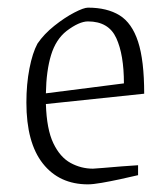

<svg xmlns="http://www.w3.org/2000/svg" viewBox="-20 -472 431 502"><path d="M341 -14Q320 -9 294.5 -3.5Q269 2 246 6Q223 10 210 10Q135 10 92 -44.5Q49 -99 49 -204Q49 -252 57 -293Q65 -334 78 -358Q95 -383 122 -404.5Q149 -426 174 -439Q199 -452 210 -452Q260 -452 292.5 -432Q325 -412 341 -363Q357 -314 357 -227L100 -200Q102 -134 119.5 -97.5Q137 -61 164.5 -46Q192 -31 223 -31Q228 -31 250 -33Q272 -35 298 -37Q324 -39 341 -40ZM154 -391Q126 -369 113.5 -328Q101 -287 100 -228L304 -254Q304 -329 284 -372.5Q264 -416 210 -416Q187 -416 154 -391Z"/></svg>

Font: Grenze Gotisch ExtraLight
Style: Regular
Weight: 200
Designer: Renata Polastri
Foundry: Omnibus-Type
Version: Version 1.001